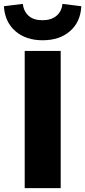

<svg xmlns="http://www.w3.org/2000/svg" viewBox="-59 -967 438 987"><path d="M68 0V-705H253V0ZM160 -760Q74 -760 20 -807Q-34 -854 -39 -935L58 -947Q63 -908 88.5 -885.5Q114 -863 159 -863Q204 -863 231 -885.5Q258 -908 262 -947L359 -935Q355 -854 301 -807Q247 -760 160 -760Z"/></svg>

Font: Nunito Sans 11pt Black
Style: Regular
Weight: 900
Version: Version 3.101;gftools[0.9.27]